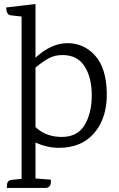

<svg xmlns="http://www.w3.org/2000/svg" viewBox="-20 -718 588 952"><path d="M272 15Q215 15 156 -11V167L232 173Q236 214 204 214H14V206Q14 182 28 176Q36 173 87 169V-636L34 -642Q11 -644 11 -681L156 -698V-432Q234 -504 315 -504Q396 -504 451.5 -442.5Q507 -381 509.5 -258.5Q512 -136 449 -60.5Q386 15 272 15ZM156 -88Q208 -39 286 -39Q364 -39 399.5 -98Q435 -157 435 -245Q435 -333 399.5 -389Q364 -445 290 -445Q253 -445 224 -430Q195 -415 156 -383Z"/></svg>

Font: Karma
Style: Regular
Weight: 400
Designer: Joana Correia
Foundry: Indian Type Foundry
Version: Version 1.202;PS 1.0;hotconv 1.0.78;makeotf.lib2.5.61930; tt